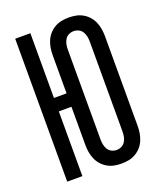

<svg xmlns="http://www.w3.org/2000/svg" viewBox="-139 -831 778 928"><g transform="rotate(-20 250.0 -367.5)"><path d="M325 8Q307 8 288.5 4.5Q270 1 253.5 -8.5Q237 -18 224.5 -32Q212 -46 204.5 -63.5Q197 -81 194 -99.5Q191 -118 191 -137V-333H126V0H48V-735H126V-402H191V-599Q191 -617 194 -635.5Q197 -654 204.5 -671.5Q212 -689 224.5 -703Q237 -717 253.5 -726.5Q270 -736 288.5 -739.5Q307 -743 325 -743Q344 -743 362.5 -739.5Q381 -736 397.5 -726.5Q414 -717 426.5 -703Q439 -689 446.5 -671.5Q454 -654 457 -635.5Q460 -617 460 -599V-137Q460 -118 457 -99.5Q454 -81 446.5 -63.5Q439 -46 426.5 -32Q414 -18 397.5 -8.5Q381 1 362.5 4.5Q344 8 325 8ZM325 -62Q339 -62 351 -68Q363 -74 370 -85.5Q377 -97 379.5 -110Q382 -123 382 -137V-599Q382 -612 379.5 -625Q377 -638 370 -649.5Q363 -661 351 -667Q339 -673 325 -673Q312 -673 300 -667Q288 -661 281 -649.5Q274 -638 271.5 -625Q269 -612 269 -599V-137Q269 -123 271.5 -110Q274 -97 281 -85.5Q288 -74 300 -68Q312 -62 325 -62Z"/></g></svg>

Font: Iosevka SS04
Style: Regular
Weight: 400
Monospace: yes
Designer: Belleve Invis
Foundry: Belleve Invis
Version: Version 19.0.0; ttfautohint (v1.8.4)